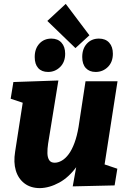

<svg xmlns="http://www.w3.org/2000/svg" viewBox="-20 -956 661 990"><path d="M186 14Q138 14 106 -10.5Q74 -35 61.5 -77Q49 -119 58 -174L101 -451L113 -421L35 -447L49 -533L281 -541L228 -215Q224 -188 224.5 -166Q225 -144 233.5 -130.5Q242 -117 262 -117Q280 -117 299 -128Q318 -139 334.5 -161.5Q351 -184 364 -219Q377 -254 385 -301L421 -537H586L516 -87L496 -116L585 -86L571 0L355 5L384 -156L435 -247Q418 -157 377 -99.5Q336 -42 285.5 -14.5Q235 13 186 14ZM369 -708 224 -848 319 -936 441 -774ZM228 -585Q195 -585 177 -605Q159 -625 159 -662Q159 -705 183 -731Q207 -757 245 -757Q278 -757 297 -736Q316 -715 316 -679Q316 -636 290 -610.5Q264 -585 228 -585ZM473 -585Q441 -585 422.5 -605Q404 -625 404 -662Q404 -705 428 -731Q452 -757 490 -757Q524 -757 543 -736Q562 -715 562 -679Q562 -636 536 -610.5Q510 -585 473 -585Z"/></svg>

Font: Bitter Thin ExtraBold
Style: Italic
Weight: 800
Italic angle: -9°
Version: Version 2.002